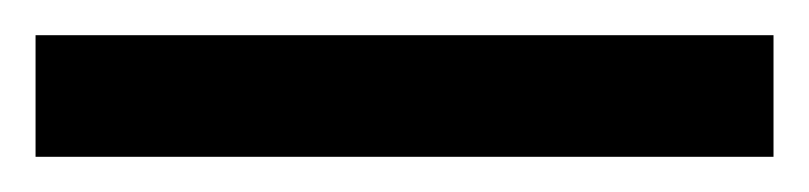

<svg xmlns="http://www.w3.org/2000/svg" viewBox="-22 70 455 108"><path d="M413.1 158.2H-2V89.8H413.1Z"/></svg>

Font: Noto Sans Gurmukhi UI
Style: Regular
Weight: 400
Designer: Monotype Design Team
Foundry: Monotype Imaging Inc.
Version: Version 1.03